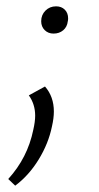

<svg xmlns="http://www.w3.org/2000/svg" viewBox="-20 -393 312 606"><path d="M110 -326Q110 -346 123.5 -359.5Q137 -373 157 -373Q174 -373 184.5 -362.5Q195 -352 195 -335Q195 -329 194 -326Q192 -308 179.5 -297.5Q167 -287 149 -287Q132 -287 121 -298Q110 -309 110 -326ZM6 172Q67 105 85 17Q91 -9 91 -28Q91 -64 71 -92L122 -120Q150 -88 150 -41Q150 -20 144 6Q133 60 102 110.5Q71 161 28 193Z"/></svg>

Font: Ysabeau Infant Semilight
Style: Italic
Weight: 300
Italic angle: -12°
Designer: Christian Thalmann (Catharsis Fonts)
Version: Version 0.003